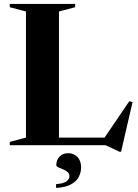

<svg xmlns="http://www.w3.org/2000/svg" viewBox="-20 -735 699 972"><path d="M593 33H584.5L514 0H29.5V-16.5L111.5 -38.5V-677L29.5 -698.5V-715H360.5V-698.5L278.5 -677V-38.5H509.5L634.5 -222.5L651 -218ZM264 197Q301.5 194.5 316.5 183.2Q331.5 172 331.5 157Q331.5 143.5 321.5 135.2Q311.5 127 298.2 121.8Q285 116.5 275 112Q265 107.5 265 101.5Q265 74.5 281.8 57.5Q298.5 40.5 325.5 40.5Q352.5 40.5 371.5 59.2Q390.5 78 390.5 113Q390.5 137 379.2 159.8Q368 182.5 340.2 198Q312.5 213.5 264 216.5Z"/></svg>

Font: Newsreader Display SemiBold
Style: Regular
Weight: 600
Designer: Hugues Gentile
Foundry: Production Type
Version: Version 1.001